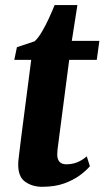

<svg xmlns="http://www.w3.org/2000/svg" viewBox="-20 -708 402 738"><path d="M208 -186.5Q206 -169.5 204.2 -156.8Q202.5 -144 201.2 -133.8Q200 -123.5 200 -114Q200 -95.5 208.8 -86Q217.5 -76.5 235 -76.5Q257.5 -76.5 276.8 -84.2Q296 -92 313.5 -107L325.5 -69Q311.5 -52.5 287 -34.2Q262.5 -16 226.8 -3Q191 10 142 10Q104.5 10 77 -9.2Q49.5 -28.5 50 -76.5Q50 -79.5 50.2 -85.2Q50.5 -91 52 -102.5Q53.5 -114 55.8 -133.8Q58 -153.5 62 -184.5L100 -478H35L45 -526.5L113.5 -549.5Q127 -562 141 -585.8Q155 -609.5 167.8 -637.2Q180.5 -665 190 -688.5H277.5L256 -551H362L352 -478H246Z"/></svg>

Font: Merriweather 28pt ExtraBold
Style: Italic
Weight: 800
Italic angle: -7.8°
Version: Version 2.101